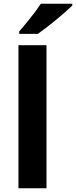

<svg xmlns="http://www.w3.org/2000/svg" viewBox="-20 -1000 404 1020"><path d="M364 -970V-980H197C168 -935 114 -870 82 -833V-820H181C232 -855 326 -933 364 -970ZM227 0V-760H78V0Z"/></svg>

Font: Noto Traditional Nushu
Style: Bold
Weight: 700
Designer: LIU Zhao
Foundry: LiuZhao Studio
Version: Version 2.003